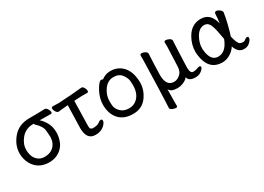

<svg xmlns="http://www.w3.org/2000/svg" viewBox="-14 -1166 2797 2036"><g transform="rotate(-30 1384.5 -148.5)"><path d="M278 24Q144 24 82 -83Q48 -143 48 -213Q48 -314 121.5 -401Q195 -488 326 -488Q462 -488 513 -491Q531 -491 545.5 -468Q560 -445 560 -431Q560 -412 544 -412Q477 -414 407 -414Q430 -399 461 -352Q499 -294 499 -214Q499 -159 477 -103.5Q455 -48 402 -12Q349 24 278 24ZM355 -76Q419 -121 419 -210Q419 -221 414 -280Q409 -339 349 -393Q337 -403 336 -414H327Q234 -414 179 -345Q128 -284 128 -211Q128 -134 170 -89Q206 -51 262 -51Q318 -51 355 -76Z M846 17Q739 17 739 -127L747 -404Q696 -401 669 -397Q642 -393 630 -392Q613 -392 599 -413.5Q585 -435 585 -454Q585 -473 602 -473L679 -471Q879 -483 963 -493Q980 -493 993 -471.5Q1006 -450 1006 -433Q1006 -413 989 -413L924 -414Q902 -414 830 -409L823 -118L824 -86Q827 -62 856 -59Q917 -59 940 -81Q958 -95 970 -95Q988 -95 988 -74Q988 -58 970 -36Q925 17 846 17Z M1304 24Q1195 24 1136 -38Q1072 -105 1072 -220Q1072 -296 1114 -377Q1160 -460 1188 -460Q1201 -460 1206 -453Q1256 -492 1318 -492Q1380 -492 1427 -462Q1529 -397 1532 -232Q1532 -136 1472 -56Q1412 24 1304 24ZM1296 -49Q1343 -49 1379 -74Q1452 -127 1452 -241Q1452 -249 1450.5 -287.5Q1449 -326 1416 -373Q1383 -420 1313 -420Q1243 -420 1197 -356Q1151 -292 1151 -220Q1151 -214 1152.5 -171Q1154 -128 1192 -88.5Q1230 -49 1296 -49Z M1725 196Q1709 196 1685 185.5Q1661 175 1660 158Q1664 108 1672 -150Q1680 -408 1680 -438L1679 -473Q1681 -490 1701 -490Q1718 -490 1739.5 -478.5Q1761 -467 1763 -449Q1763 -433 1761 -407Q1758 -373 1753 -193Q1753 -54 1849 -54Q1887 -54 1922.5 -84Q1958 -114 1961 -172Q1971 -384 1971 -414L1970 -468Q1970 -482 1991 -482Q2006 -482 2029 -471Q2052 -460 2055 -442Q2050 -367 2041 -118Q2041 -45 2076 -45Q2108 -45 2127 -53.5Q2146 -62 2158 -62Q2175 -62 2175 -46Q2175 -35 2160 -20Q2125 19 2072 19Q1986 19 1978 -36Q1962 -12 1923.5 5Q1885 22 1845 22Q1768 22 1747 -22L1745 130V183Q1745 196 1725 196Z M2396 24Q2227 24 2203 -183Q2201 -198 2201 -213Q2201 -303 2247 -383Q2309 -492 2423 -492Q2544 -492 2575 -348Q2584 -391 2586 -458Q2587 -482 2609 -482Q2626 -482 2647.5 -466Q2669 -450 2671 -432Q2664 -380 2645.5 -303Q2627 -226 2608 -170Q2628 -78 2656 -61Q2671 -53 2694 -53Q2710 -53 2724.5 -66Q2739 -79 2752 -79Q2769 -79 2769 -61Q2769 -49 2756.5 -31Q2744 -13 2721 1.5Q2698 16 2665 16Q2594 16 2564 -73Q2538 -31 2492.5 -3.5Q2447 24 2396 24ZM2388 -51Q2484 -51 2534 -184L2524 -236Q2508 -333 2487 -375Q2466 -417 2423 -417Q2358 -417 2316 -340Q2281 -275 2281 -212Q2281 -199 2283 -186Q2298 -51 2388 -51Z"/></g></svg>

Font: LXGW WenKai TC
Style: Bold
Weight: 700
Designer: LXGW / Fontworks Inc.
Foundry: LXGW / Fontworks Inc.
Version: Version 1.330;April 28, 2024